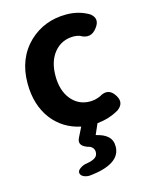

<svg xmlns="http://www.w3.org/2000/svg" viewBox="-124 -652 775 996"><g transform="rotate(-15 263.5 -154.5)"><path d="M202 260Q186 253 183 240Q180 225 199 213Q215 202 234 200Q267 194 280.5 183.5Q294 173 294 154Q294 134 274 122Q207 105 228 62L255 8Q160 -12 103 -86Q44 -164 44 -280Q44 -414 130 -497Q212 -574 330 -574Q397 -574 451 -542Q493 -510 459 -466Q423 -417 369 -449Q352 -454 338 -454Q273 -454 233.5 -406.5Q194 -359 194 -280Q194 -201 233 -153.5Q272 -106 333 -106Q362 -106 389 -118Q442 -151 474 -97Q500 -54 458 -24Q407 6 341 13L316 70Q359 80 379 99Q401 119 401 153Q401 248 233 265Q217 266 202 260Z"/></g></svg>

Font: GenSenRounded2 TW B
Style: Regular
Weight: 700
Version: Version 2.000;PS 2;hotconv 16.6.51;makeotf.lib2.5.65220 DEVE